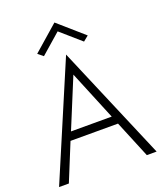

<svg xmlns="http://www.w3.org/2000/svg" viewBox="-165 -1036 967 1143"><g transform="rotate(-20 318.0 -465.0)"><path d="M318 -874 191 -763 158 -790 318 -930 478 -790 445 -763ZM167 -235 71 0H9L318 -727L627 0H565L468 -235ZM189 -287H447L318 -600Z"/></g></svg>

Font: Renner* Light
Style: Light
Weight: 300
Version: Version 003.000 ; ttfautohint (v0.97) -l 8 -r 50 -G 200 -x 1